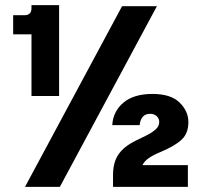

<svg xmlns="http://www.w3.org/2000/svg" viewBox="-20 -724 809 744"><path d="M102 -352V-591H31V-665H74Q102 -665 102 -692V-704H209V-352ZM77 0 453 -700H588L212 0ZM418 0V-45Q418 -95 439 -125.5Q460 -156 504 -178Q527 -189 548 -199.5Q569 -210 583 -222.5Q597 -235 597 -251Q597 -265 587 -274Q577 -283 562 -283Q526 -283 521 -239H415Q418 -292 458 -326Q498 -360 571 -360Q642 -360 676 -326.5Q710 -293 710 -251Q710 -208 684.5 -183.5Q659 -159 602 -135Q573 -123 556 -111Q539 -99 532 -84H708V0Z"/></svg>

Font: Host Grotesk ExtraBold
Style: Regular
Weight: 800
Designer: Doğukan Karapınar
Foundry: Element Type
Version: Version 1.003; ttfautohint (v1.8.4.7-5d5b)